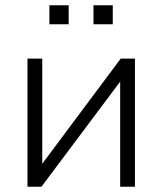

<svg xmlns="http://www.w3.org/2000/svg" viewBox="-20 -707 615 727"><path d="M84 0V-485H140V-87L437 -485H491V0H435V-398L137 0ZM334 -615V-687H407V-615ZM167 -615V-687H240V-615Z"/></svg>

Font: Nunito Sans Light
Style: Regular
Weight: 300
Designer: Vernon Adams
Foundry: Vernon Adams
Version: Version 3.101; ttfautohint (v1.8.4.7-5d5b);gftools[0.9.27]